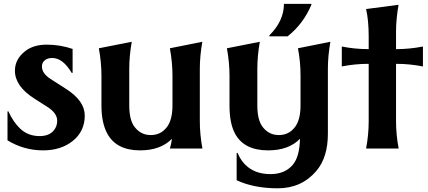

<svg xmlns="http://www.w3.org/2000/svg" viewBox="-20 -782 2252 1011"><path d="M207 9.8Q106 9.8 19.5 -43V-195.3H24.4Q49.3 -140.1 85.4 -105.5Q127 -65.4 188.5 -65.4Q236.8 -65.4 261.2 -92.8Q281.2 -115.2 281.2 -146Q281.2 -186 230 -218.8L161.1 -262.7Q58.6 -328.1 58.6 -409.7Q58.6 -471.2 113.8 -513.7Q157.2 -546.9 226.6 -546.9Q295.9 -546.9 362.3 -524.4V-398.4H357.4Q311 -476.6 255.4 -476.6Q231.4 -476.6 217.3 -465.8Q200.7 -453.1 200.7 -432.1Q200.7 -395.5 246.1 -366.2L327.6 -314Q426.3 -251 426.3 -173.3Q426.3 -90.8 363.3 -40Q301.3 9.8 207 9.8Z M1045.9 0H874.5Q882.3 -24.9 885.3 -51.3Q825.7 9.8 717.8 9.8Q592.8 9.8 544.9 -78.6Q514.2 -135.3 514.2 -225.6V-383.3Q514.2 -452.6 500.5 -527.8L673.8 -562Q660.6 -487.8 660.6 -419.4V-227.5Q660.6 -151.4 687.5 -115.2Q720.7 -70.8 773.9 -70.8Q827.6 -70.8 859.9 -114.3Q888.2 -152.8 888.2 -227.5V-383.3Q888.2 -452.6 874.5 -527.8L1045.4 -562Q1032.2 -487.3 1032.2 -419.4V-143.6Q1032.2 -73.2 1045.9 0Z M1619.6 -761.7V-756.8Q1577.1 -656.2 1494.6 -590.8H1398.4V-595.7Q1475.1 -671.9 1475.1 -761.7ZM1392.1 9.8Q1265.1 9.8 1217.8 -78.1Q1188.5 -131.8 1188.5 -225.6V-383.3Q1188.5 -452.6 1174.8 -527.8L1348.1 -562Q1335 -487.8 1335 -419.4V-227.5Q1335 -151.4 1361.8 -115.2Q1395 -70.8 1448.2 -70.8Q1502 -70.8 1534.2 -114.3Q1562.5 -152.8 1562.5 -227.5V-383.3Q1562.5 -458.5 1548.8 -527.8L1719.7 -562Q1706.5 -487.3 1706.5 -419.4V-77.6Q1706.5 45.9 1646.5 117.2Q1568.8 209.5 1442.4 209.5Q1316.4 209.5 1226.1 167V23.4H1231Q1250 69.3 1284.7 97.2Q1331.5 134.8 1404.3 134.8Q1480 134.8 1521.5 85.9Q1557.6 43.5 1559.6 -51.3Q1500 9.8 1392.1 9.8Z M1907.7 0Q1921.4 -72.8 1921.4 -143.6V-445.8H1916.5Q1849.1 -445.8 1779.8 -432.1V-537.1Q1848.6 -523.4 1916.5 -523.4H1921.4V-589.8Q1921.4 -674.3 1907.7 -734.4L2078.6 -756.8Q2065.4 -681.2 2065.4 -614.7V-523.4H2070.3Q2136.7 -523.4 2207 -537.1V-432.1Q2136.2 -445.8 2070.3 -445.8H2065.4V-143.6Q2065.4 -73.2 2079.1 0Z"/></svg>

Font: Classica
Style: Bold
Weight: 700
Designer: Wojciech Kalinowski "wmk69" (wmk69@o2.pl)
Foundry: Wojciech Kalinowski "wmk69" (wmk69@o2.pl)
Version: Version 2.1.1; 2021-05-14